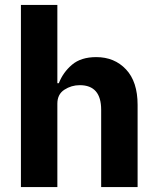

<svg xmlns="http://www.w3.org/2000/svg" viewBox="-20 -760 640 780"><path d="M65 -740H213V-422H219Q236 -466 272.5 -497Q309 -528 371 -528Q445 -528 492 -478Q539 -428 539 -334V0H391V-314Q391 -414 304 -414Q270 -414 241.5 -395.5Q213 -377 213 -339V0H65Z"/></svg>

Font: Lilex Nerd Font
Style: Bold
Weight: 700
Designer: Mike Abbink, Paul van der Laan, Pieter van Rosmalen, Mikhael Khrustik
Foundry: Mikhael Khrustik
Version: Version 2.400; ttfautohint (v1.8.4.7-5d5b);Nerd Fonts 3.3.0